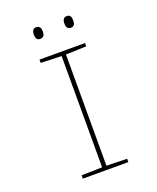

<svg xmlns="http://www.w3.org/2000/svg" viewBox="-161 -987 885 1082"><g transform="rotate(-20 281.5 -446.0)"><path d="M373 -822C395 -822 399 -838 399 -857C399 -875 395 -892 373 -892C353 -892 346 -876 346 -857C346 -837 353 -822 373 -822ZM189 -822C212 -822 217 -839 217 -857C217 -874 212 -892 189 -892C169 -892 163 -876 163 -857C163 -837 169 -822 189 -822ZM145 0H418V-20L295 -23V-690L418 -694V-714H145V-694L269 -690V-23L145 -20Z"/></g></svg>

Font: Noto Sans Mono SemiCondensed Thin
Style: Regular
Weight: 100
Width: 4
Designer: Monotype Design Team
Foundry: Monotype Imaging Inc.
Version: Version 2.014